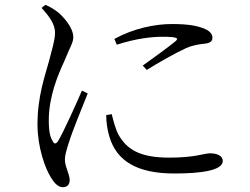

<svg xmlns="http://www.w3.org/2000/svg" viewBox="-20 -753 1040 799"><path d="M321 -376C299 -325 243 -200 221 -165C212 -152 205 -154 199 -166C191 -179 183 -199 183 -252C183 -351 221 -441 247 -497C271 -557 285 -575 285 -598C285 -640 241 -686 220 -703C203 -716 189 -724 169 -733L153 -720C186 -684 210 -651 209 -615C208 -582 196 -547 184 -499C168 -439 136 -354 136 -235C136 -142 167 -52 194 -11C207 10 223 26 241 26C260 26 270 15 270 -4C270 -28 250 -60 250 -89C250 -107 257 -130 267 -161C278 -199 324 -312 345 -364ZM422 -274C422 -247 426 -215 435 -185C465 -83 550 -31 706 -31C814 -31 907 -43 907 -83C907 -106 881 -115 854 -115C830 -115 792 -97 684 -97C561 -97 508 -132 474 -191C460 -216 451 -254 445 -278ZM466 -567C550 -594 615 -600 656 -600C722 -600 723 -593 711 -582C690 -564 619 -512 574 -480L591 -462C640 -493 711 -533 755 -553C788 -567 813 -569 837 -572C858 -575 864 -584 864 -597C864 -609 855 -623 834 -632C802 -646 764 -653 695 -653C625 -653 536 -635 456 -591Z"/></svg>

Font: Source Han Serif K
Style: Regular
Weight: 400
Designer: Ryoko NISHIZUKA 西塚涼子 (kana & ideographs); Frank Grießhammer (Latin, Greek & Cyrillic); Wenlong ZHANG 张文龙 (bopomofo); San
Foundry: Adobe Systems Incorporated
Version: Version 1.001;PS 1.001;hotconv 16.6.54;makeotf.lib2.5.65590